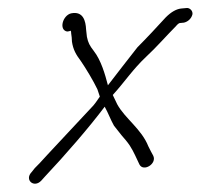

<svg xmlns="http://www.w3.org/2000/svg" viewBox="-20 -563 496 475"><path d="M58 -137C40 -118 64 -97 82 -116L91 -126C141 -179 200 -247 239 -299C248 -283 253 -268 262 -252L281 -228C288 -220 295 -212 301 -203C312 -186 317 -172 325 -156C335 -137 369 -158 359 -178C355 -186 352 -190 347 -201C330 -244 289 -270 270 -305C267 -312 263 -319 259 -328C289 -361 308 -391 342 -423C366 -445 393 -476 415 -498C419 -503 423 -506 425 -506L435 -507C444 -509 453 -516 456 -527C458 -536 449 -545 440 -543L429 -542C417 -541 404 -534 390 -520C369 -497 343 -469 320 -446C295 -414 273 -386 247 -352C240 -379 230 -414 212 -437C202 -450 198 -457 195 -472L193 -490C192 -511 186 -536 156 -530C135 -525 125 -489 146 -485C149 -485 152 -486 155 -487C156 -485 156 -483 156 -481C157 -474 158 -467 158 -460C161 -440 168 -428 180 -412C193 -393 211 -363 221 -342L227 -324C222 -317 217 -309 211 -302C177 -265 131 -217 98 -181C83 -164 72 -153 66 -147Z"/></svg>

Font: Stray Cat
Style: SuCnObl
Weight: 400
Version: Version 1.0